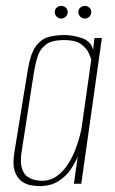

<svg xmlns="http://www.w3.org/2000/svg" viewBox="-20 -624 390 652"><path d="M113 8Q104 8 87 5.5Q70 3 54.5 -7.5Q39 -18 30.5 -41.5Q22 -65 29 -108L74 -384Q83 -441 101.5 -466.5Q120 -492 145 -498.5Q170 -505 198 -505Q228 -505 258.5 -494.5Q289 -484 296 -455L301 -495H326L256 0H231L244 -93Q236 -72 220 -48.5Q204 -25 178 -8.5Q152 8 113 8ZM122 -10Q151 -10 173 -26Q195 -42 210.5 -66Q226 -90 236 -116.5Q246 -143 251.5 -164.5Q257 -186 258 -196L290 -422Q288 -429 281 -444.5Q274 -460 255.5 -474Q237 -488 197 -488Q157 -488 136.5 -473Q116 -458 108 -433Q100 -408 95 -377L53 -106Q48 -72 54.5 -52Q61 -32 74 -23.5Q87 -15 100.5 -12.5Q114 -10 122 -10ZM188 -561Q179 -561 172.5 -567.5Q166 -574 166 -583Q166 -592 172.5 -598Q179 -604 188 -604Q197 -604 203.5 -598Q210 -592 210 -583Q210 -574 203.5 -567.5Q197 -561 188 -561ZM268 -561Q259 -561 252.5 -567.5Q246 -574 246 -583Q246 -592 252.5 -598Q259 -604 268 -604Q277 -604 283.5 -598Q290 -592 290 -583Q290 -574 283.5 -567.5Q277 -561 268 -561Z"/></svg>

Font: Alumni Sans Thin
Style: Italic
Weight: 100
Italic angle: -8°
Designer: Robert E. Leuschke
Foundry: Robert E. Leuschke
Version: Version 1.016